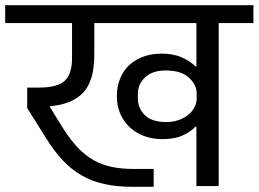

<svg xmlns="http://www.w3.org/2000/svg" viewBox="-40 -718 998 741"><path d="M473 3Q410 3 361.5 -8Q313 -19 273.5 -42Q234 -65 201 -100.5Q168 -136 137 -186L65 -301V-380H110Q181 -380 209.5 -406Q238 -432 238 -493V-629H-20V-698H938V-629H804V0H718V-229H714Q697 -210 665.5 -195.5Q634 -181 587 -181Q548 -181 516 -193Q484 -205 460.5 -227Q437 -249 424 -279.5Q411 -310 411 -347Q411 -383 423 -413.5Q435 -444 457.5 -465.5Q480 -487 512 -499Q544 -511 583 -511Q629 -511 661.5 -496.5Q694 -482 714 -462H718V-629H324V-507Q324 -406 281 -360.5Q238 -315 152 -308V-306L204 -222Q232 -178 260.5 -148Q289 -118 321 -100Q353 -82 390.5 -74Q428 -66 475 -66H553V3ZM602 -247Q630 -247 652 -255.5Q674 -264 689 -277Q704 -290 711.5 -306Q719 -322 719 -337V-358Q719 -391 689 -418.5Q659 -446 600 -446Q548 -446 520 -419.5Q492 -393 492 -356V-339Q492 -301 518.5 -274Q545 -247 602 -247Z"/></svg>

Font: IBM Plex Sans Devanagari Text
Style: Regular
Weight: 450
Designer: Mike Abbink, Paul van der Laan, Pieter van Rosmalen, Erin McLaughlin
Foundry: Bold Monday
Version: Version 1.1